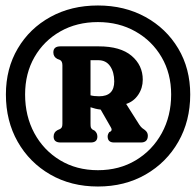

<svg xmlns="http://www.w3.org/2000/svg" viewBox="-20 -794 715 700"><path d="M337 -114Q239 -114 163.2 -157.8Q87.5 -201.5 44.5 -277.2Q1.5 -353 1.5 -449.5Q1.5 -544 44.8 -617.2Q88 -690.5 163.8 -732.2Q239.5 -774 337 -774Q434 -774 510 -732.2Q586 -690.5 629.8 -617.2Q673.5 -544 673.5 -449.5Q673.5 -353 630.2 -277.2Q587 -201.5 511 -157.8Q435 -114 337 -114ZM337 -173.5Q415 -173.5 475.2 -209.8Q535.5 -246 569.8 -308.5Q604 -371 604 -449.5Q604 -526 569.2 -585.5Q534.5 -645 474 -679.2Q413.5 -713.5 337 -713.5Q260 -713.5 200 -679.5Q140 -645.5 105.8 -586Q71.5 -526.5 71.5 -449.5Q71.5 -371 105.2 -308.5Q139 -246 199 -209.8Q259 -173.5 337 -173.5ZM500.5 -503.5Q500.5 -473 484 -448.5Q467.5 -424 440 -415L487.5 -340Q493.5 -331 498.5 -327Q503.5 -323 507.5 -320.5Q519 -312 519 -299.5Q519 -274.5 493.5 -274.5H396Q372.5 -274.5 372.5 -296.5Q372.5 -304.5 378.5 -312.5L383 -314.5Q390.5 -319.5 384 -330L347 -394.5Q337 -395.5 327.8 -397.8Q318.5 -400 310 -403V-342.5Q310 -332.5 311.5 -328.8Q313 -325 317.5 -321.5L324.5 -318Q335 -309.5 335 -296Q335 -274.5 310.5 -274.5H201Q175.5 -274.5 175.5 -296Q175.5 -312 189.5 -319.5L198.5 -323.5Q202.5 -325.5 205 -329.5Q207.5 -333.5 207.5 -342.5V-556Q207.5 -571 198.5 -575.5L188.5 -579.5Q174.5 -587 174.5 -603Q174.5 -625 200 -625H340Q419 -625 459.8 -590.5Q500.5 -556 500.5 -503.5ZM310 -574.5V-446.5Q322.5 -443 341.5 -443Q396.5 -443 396.5 -497Q396.5 -531 381.5 -552.8Q366.5 -574.5 338.5 -574.5Z"/></svg>

Font: Fraunces 144pt SuperSoft
Style: Bold
Weight: 700
Version: Version 1.000;[b76b70a41]